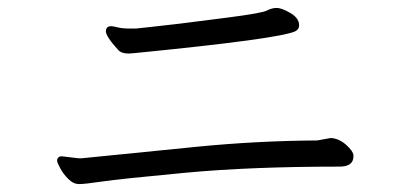

<svg xmlns="http://www.w3.org/2000/svg" viewBox="-20 -588 1040 484"><path d="M278 -462Q286 -453 304 -453L318 -454Q683 -490 724 -509Q734 -514 734 -524V-526Q733 -543 711.5 -555.5Q690 -568 677.5 -568Q665 -568 653 -561.5Q641 -555 556 -544Q471 -533 430 -528Q389 -523 359.5 -520Q330 -517 322 -516H309Q288 -516 276.5 -519Q265 -522 260 -522Q247 -522 247 -509Q247 -496 278 -462ZM780 -234Q628 -233 475.5 -218Q323 -203 186 -189H178L136 -194Q124 -194 124 -182Q124 -179 131.5 -164.5Q139 -150 152 -137Q165 -124 179.5 -124Q194 -124 238 -130.5Q282 -137 447 -152.5Q612 -168 836 -168Q871 -168 871 -194V-197Q870 -207 853 -222.5Q836 -238 816 -240H813Z"/></svg>

Font: LXGW WenKai TC
Style: Regular
Weight: 400
Designer: LXGW / Fontworks Inc.
Foundry: LXGW / Fontworks Inc.
Version: Version 1.330